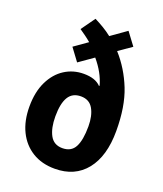

<svg xmlns="http://www.w3.org/2000/svg" viewBox="-142 -859 815 962"><g transform="rotate(20 265.0 -378.0)"><path d="M200 -766Q224 -754 247.5 -740Q271 -726 294 -708L376 -766L426 -699L357 -651Q419 -582 454.5 -492.5Q490 -403 490 -273Q490 -139 430.5 -64.5Q371 10 264 10Q195 10 144.5 -21Q94 -52 66.5 -108Q39 -164 39 -240Q39 -318 66 -373.5Q93 -429 138.5 -458Q184 -487 240 -487Q302 -487 331 -456L334 -458Q316 -523 265 -583L188 -529L139 -595L210 -645Q195 -658 179 -669.5Q163 -681 147 -692ZM265 -376Q220 -376 199 -341.5Q178 -307 178 -238Q178 -176 198.5 -138Q219 -100 265 -100Q312 -100 331.5 -137Q351 -174 351 -247Q351 -304 330.5 -340Q310 -376 265 -376Z"/></g></svg>

Font: Noto Sans Lao Condensed
Style: Bold
Weight: 700
Width: 3
Designer: Monotype Design Team
Foundry: Monotype Imaging Inc.
Version: Version 2.003; ttfautohint (v1.8.4.7-5d5b)